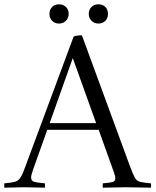

<svg xmlns="http://www.w3.org/2000/svg" viewBox="-26 -868 720 889"><path d="M-6 1Q-7 -9 -6 -19Q27 -22 43.5 -26.5Q60 -31 70 -47.5Q80 -64 93 -101L315 -699Q323 -702 334.5 -703.5Q346 -705 353 -705L577 -95Q590 -60 598.5 -45Q607 -30 623 -26Q639 -22 673 -19Q674 -9 673 1Q647 1 614.5 0Q582 -1 555 -1Q527 -1 502.5 0Q478 1 450 1Q449 -9 450 -19Q485 -22 496.5 -25.5Q508 -29 508 -43Q508 -48 506 -55.5Q504 -63 500 -74L431 -267H193L128 -85Q118 -58 118 -46Q118 -30 133 -26Q148 -22 182 -19Q183 -9 182 1Q157 1 133.5 0Q110 -1 85 -1Q65 -1 40.5 0Q16 1 -6 1ZM204 -298H419L311 -599ZM203 -804Q203 -823 215 -835.5Q227 -848 247 -848Q267 -848 279.5 -835.5Q292 -823 292 -804Q292 -785 279.5 -772Q267 -759 247 -759Q227 -759 215 -772Q203 -785 203 -804ZM385 -804Q385 -823 397.5 -835.5Q410 -848 430 -848Q450 -848 462 -835.5Q474 -823 474 -804Q474 -785 462 -772Q450 -759 430 -759Q410 -759 397.5 -772Q385 -785 385 -804Z"/></svg>

Font: Castoro Titling
Style: Regular
Weight: 400
Version: Version 2.04